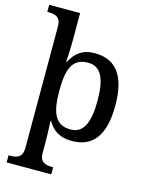

<svg xmlns="http://www.w3.org/2000/svg" viewBox="-143 -848 910 1176"><g transform="rotate(15 311.5 -260.0)"><path d="M17 240H300V195H294C251 195 215 186 215 128V40C215 15 211 -69 211 -75H215C244 -23 290 10 367 10C498 10 570 -75 570 -268C570 -461 498 -546 366 -546C288 -546 244 -509 214 -450H210C211 -455 215 -533 215 -576V-760H19V-715H27C69 -715 105 -706 105 -646V124C105 186 69 195 26 195H17ZM342 -56C244 -56 215 -130 215 -268C215 -409 244 -479 342 -479C424 -479 457 -408 457 -269C457 -130 424 -56 342 -56Z"/></g></svg>

Font: Noto Serif Malayalam Medium
Style: Regular
Weight: 500
Designer: Indian type Foundry, Jelle Bosma, Monotype Design Team
Foundry: Monotype Imaging Inc.
Version: Version 2.104